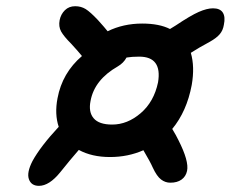

<svg xmlns="http://www.w3.org/2000/svg" viewBox="-20 -648 746 621"><path d="M106 -46.9Q81.1 -46.9 73.5 -68.4Q65.9 -89.8 85 -127Q110.8 -174.3 169.9 -237.8Q156.2 -278.8 166 -330.1Q181.2 -412.1 245.1 -466.8Q233.4 -481.4 210 -506.8Q186.5 -530.3 177.7 -546.1Q168.9 -562 172.9 -583Q176.8 -602.1 189.9 -615Q203.1 -627.9 223.1 -627.9Q242.2 -627.9 257.1 -618.7Q272 -609.4 296.9 -583Q319.8 -557.6 328.1 -546.9Q378.9 -571.8 439.9 -571.8Q495.1 -571.8 529.8 -554.2Q540 -560.1 548.8 -565.9Q596.2 -597.7 622.8 -609.4Q649.4 -621.1 668.9 -621.1Q691.9 -621.1 700.7 -607.2Q709.5 -593.3 704.1 -567.9Q701.2 -549.8 690.9 -537.6Q680.7 -525.4 659.2 -513.2Q621.1 -492.7 597.2 -477.1Q610.4 -432.1 600.1 -373Q584 -287.6 537.1 -231Q549.8 -210 557.1 -194.8Q591.8 -126.5 585 -95.2Q581.1 -77.1 567.1 -67.1Q553.2 -57.1 530.8 -57.1Q514.6 -57.1 501 -67.4Q487.3 -77.6 474.1 -106Q466.3 -124 443.8 -162.1Q394 -140.1 335.9 -140.1Q276.9 -140.1 234.9 -163.1Q207.5 -131.8 174.8 -90.8Q139.2 -46.9 106 -46.9ZM272.9 -321.8Q265.6 -285.6 283 -265.4Q300.3 -245.1 342.8 -245.1Q392.1 -245.1 435.1 -282Q478 -318.8 491.2 -381.8Q504.9 -464.8 430.2 -464.8Q406.2 -464.8 389.2 -461.9Q379.9 -444.3 360.8 -433.1Q285.6 -390.1 272.9 -321.8Z"/></svg>

Font: Shantell Sans Normal
Style: Italic
Weight: 500
Italic angle: -11.31°
Designer: Stephen Nixon, Anya Danilova, Shantell Martin
Foundry: Arrow Type
Version: Version 1.006;[559af2be0]